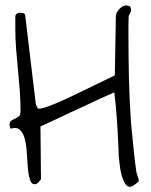

<svg xmlns="http://www.w3.org/2000/svg" viewBox="-20 -696 564 716"><path d="M355.5 -329.1Q346.7 -325.2 329.6 -316.9Q312.5 -308.6 290 -298.3Q267.6 -288.1 243.2 -276.9Q218.8 -265.6 196.8 -254.9Q174.8 -244.1 156.7 -236.3Q138.7 -228.5 130.9 -224.6L132.8 -29.3Q132.8 -26.4 126 -19Q119.1 -11.7 115.2 -9.8Q99.6 -5.9 93.3 -22Q86.9 -38.1 84.5 -64Q82 -89.8 80.6 -119.1Q79.1 -148.4 73.7 -172.9Q68.4 -197.3 55.7 -210.4Q43 -223.6 19.5 -215.8Q18.6 -217.8 17.1 -222.7Q15.6 -227.5 15.6 -229.5Q15.6 -242.2 22 -246.1Q28.3 -250 36.1 -253.4Q43.9 -256.8 50.3 -262.2Q56.6 -267.6 56.6 -282.2Q56.6 -321.3 53.7 -359.4Q50.8 -397.5 46.9 -436.5Q43 -475.6 40 -514.2Q37.1 -552.7 37.1 -590.8Q37.1 -593.8 37.1 -600.6Q37.1 -607.4 37.1 -614.7Q37.1 -622.1 37.1 -628.4Q37.1 -634.8 37.1 -636.7Q40 -644.5 45.4 -646.5Q50.8 -648.4 56.6 -648.4Q61.5 -648.4 68.4 -646.5Q74.2 -644.5 74.2 -636.7L113.3 -309.6Q113.3 -307.6 116.7 -299.8Q120.1 -292 122.1 -291H126H130.9Q134.8 -292 146.5 -294.9Q158.2 -297.9 187.5 -310.1Q216.8 -322.3 268.6 -347.2Q320.3 -372.1 408.2 -415L412.1 -636.7Q412.1 -642.6 416 -649.9Q419.9 -657.2 425.8 -663.1Q431.6 -668.9 437.5 -672.4Q443.4 -675.8 449.2 -675.8Q458 -675.8 463.4 -672.9Q468.8 -669.9 468.8 -656.2Q468.8 -653.3 464.8 -646Q460.9 -638.7 460 -636.7Q460 -632.8 459.5 -623Q459 -613.3 459 -602.1Q459 -590.8 459 -580.6Q459 -570.3 459 -566.4Q459 -483.4 460.9 -400.4Q462.9 -317.4 468.8 -235.4Q469.7 -225.6 472.2 -200.7Q474.6 -175.8 477.5 -147.5Q480.5 -119.1 483.4 -93.3Q486.3 -67.4 488.3 -56.6Q488.3 -54.7 489.3 -50.8Q490.2 -46.9 492.2 -42Q494.1 -37.1 495.1 -33.2Q496.1 -29.3 497.1 -28.3V-22.5V-19.5Q495.1 -17.6 491.2 -14.2Q487.3 -10.7 482.9 -7.8Q478.5 -4.9 474.6 -2.4Q470.7 0 468.8 0Q455.1 2.9 446.3 -11.7Q437.5 -26.4 432.6 -46.4Q427.7 -66.4 425.8 -85.9Q423.8 -105.5 422.9 -113.3Q422.9 -114.3 422.4 -127.9Q421.9 -141.6 420.9 -162.6Q419.9 -183.6 418.5 -210Q417 -236.3 415 -262.7Q413.1 -289.1 410.6 -312.5Q408.2 -335.9 406.2 -351.6Z"/></svg>

Font: Indie Flower
Style: Regular
Weight: 400
Designer: Kimberly Geswein
Foundry: Kimberly Geswein
Version: Version 1.001 2010